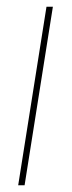

<svg xmlns="http://www.w3.org/2000/svg" viewBox="-20 -550 215 570"><path d="M53 0H34L118 -530H137Z"/></svg>

Font: Georama ExtraCondensed Thin Thin
Style: Italic
Weight: 250
Italic angle: -9°
Version: Version 1.001